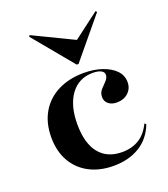

<svg xmlns="http://www.w3.org/2000/svg" viewBox="-127 -764 757 866"><g transform="rotate(-20 251.0 -331.0)"><path d="M271 11.3Q204.8 11.3 154.8 -14.9Q104.8 -41.1 77 -89.9Q49.2 -138.7 49.2 -205.6Q49.2 -274.2 78.6 -324.6Q108.1 -375 161.7 -402Q215.3 -429 286.3 -429Q335.5 -429 374.6 -415.3Q413.7 -401.6 435.9 -378.2Q458.1 -354.8 458.1 -322.6Q458.1 -291.9 436.7 -272.2Q415.3 -252.4 382.3 -252.4Q357.3 -252.4 341.9 -264.9Q326.6 -277.4 326.6 -298.4Q326.6 -318.5 339.5 -332.7Q352.4 -346.8 364.9 -359.7Q377.4 -372.6 377.4 -387.9Q377.4 -400.8 362.9 -408.1Q348.4 -415.3 324.2 -415.3Q256.5 -415.3 218.1 -362.9Q179.8 -310.5 179.8 -221Q179.8 -129.8 218.1 -81.9Q256.5 -33.9 328.2 -33.9Q374.2 -33.9 408.9 -54.8Q443.5 -75.8 465.3 -121L472.6 -115.3Q448.4 -52.4 396 -20.6Q343.5 11.3 271 11.3ZM431.5 -672.6 437.1 -666.9 278.2 -475H269.4L110.5 -666.9L115.3 -672.6L332.3 -567.7L287.9 -563.7Z"/></g></svg>

Font: Playfair 144pt SemiExpanded ExtraBold
Style: Regular
Weight: 800
Width: 6
Designer: Claus Eggers Sørensen
Foundry: Claus Eggers Sørensen
Version: Version 2.203